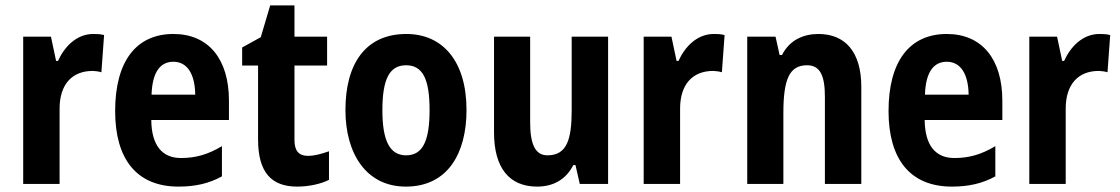

<svg xmlns="http://www.w3.org/2000/svg" viewBox="-20 -682 4155 712"><path d="M326 -556C264 -556 219 -509 195 -456H188L169 -546H66V0H201V-279C201 -369 247 -419 324 -419C330 -419 348 -417 356 -414L366 -552C351 -556 336 -556 326 -556Z M623 -556C486 -556 407 -456 407 -270C407 -93 486 10 642 10C705 10 756 -2 803 -28V-140C751 -109 706 -96 651 -96C581 -96 542 -143 541 -237H829V-309C829 -462 754 -556 623 -556ZM623 -453C676 -453 703 -405 704 -331H542C545 -419 577 -453 623 -453Z M1122 -104C1088 -104 1072 -123 1072 -162V-439H1193V-546H1072V-662H982L947 -544L878 -506V-439H937V-165C937 -42 987 10 1082 10C1126 10 1170 0 1200 -15V-121C1171 -111 1146 -104 1122 -104Z M1710 -274C1710 -456 1621 -556 1487 -556C1335 -556 1261 -445 1261 -274C1261 -111 1339 10 1485 10C1640 10 1710 -113 1710 -274ZM1398 -273C1398 -388 1424 -440 1486 -440C1548 -440 1573 -388 1573 -274C1573 -160 1548 -106 1486 -106C1425 -106 1398 -161 1398 -273Z M2235 -546H2100V-274C2100 -166 2083 -106 2010 -106C1965 -106 1946 -147 1946 -228V-546H1812V-191C1812 -60 1868 10 1972 10C2031 10 2079 -16 2106 -70H2114L2130 0H2235Z M2627 -556C2565 -556 2520 -509 2496 -456H2489L2470 -546H2367V0H2502V-279C2502 -369 2548 -419 2625 -419C2631 -419 2649 -417 2657 -414L2667 -552C2652 -556 2637 -556 2627 -556Z M3015 -556C2960 -556 2908 -534 2880 -478H2871L2856 -546H2751V0H2885V-262C2885 -388 2907 -440 2973 -440C3022 -440 3039 -400 3039 -323V0H3174V-360C3174 -491 3113 -556 3015 -556Z M3491 -556C3354 -556 3275 -456 3275 -270C3275 -93 3354 10 3510 10C3573 10 3624 -2 3671 -28V-140C3619 -109 3574 -96 3519 -96C3449 -96 3410 -143 3409 -237H3697V-309C3697 -462 3622 -556 3491 -556ZM3491 -453C3544 -453 3571 -405 3572 -331H3410C3413 -419 3445 -453 3491 -453Z M4057 -556C3995 -556 3950 -509 3926 -456H3919L3900 -546H3797V0H3932V-279C3932 -369 3978 -419 4055 -419C4061 -419 4079 -417 4087 -414L4097 -552C4082 -556 4067 -556 4057 -556Z"/></svg>

Font: Noto Sans Sinhala Condensed
Style: Bold
Weight: 700
Width: 3
Designer: Jelle Bosma - Monotype Design Team
Foundry: Monotype Imaging Inc.
Version: Version 2.006